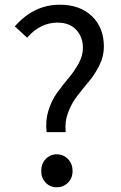

<svg xmlns="http://www.w3.org/2000/svg" viewBox="-20 -782 514 815"><path d="M178 -221Q172 -269 185.5 -312.5Q199 -356 222.5 -388.5Q246 -421 271 -450.5Q296 -480 314 -513Q332 -546 332 -578Q332 -625 303.5 -655.5Q275 -686 224 -686Q151 -686 95 -622L43 -670Q123 -762 234 -762Q319 -762 370 -713.5Q421 -665 421 -584Q421 -544 402.5 -506Q384 -468 358.5 -437.5Q333 -407 308.5 -375.5Q284 -344 269 -304Q254 -264 259 -221ZM155 -56Q155 -87 174 -107Q193 -127 221 -127Q249 -127 268.5 -107Q288 -87 288 -56Q288 -26 268.5 -6.5Q249 13 221 13Q193 13 174 -6.5Q155 -26 155 -56Z"/></svg>

Font: Noto Sans SC
Style: Regular
Weight: 400
Designer: Ryoko NISHIZUKA  (kana, bopomofo & ideographs); Paul D. Hunt (Latin, Greek & Cyrillic); Sandoll Communications , Soo-you
Foundry: Adobe
Version: Version 2.002;hotconv 1.0.116;makeotfexe 2.5.65601